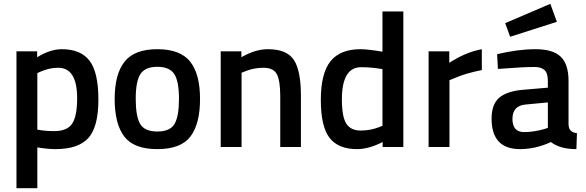

<svg xmlns="http://www.w3.org/2000/svg" viewBox="-20 -768 3061 1003"><path d="M66 215V-500H174V-469Q243 -511 303 -511Q402 -511 448 -450.5Q494 -390 494 -247.5Q494 -105 441.5 -47Q389 11 270 11Q229 11 175 2V215ZM284 -414Q237 -414 190 -393L175 -386V-91Q215 -83 263 -83Q331 -83 357 -122Q383 -161 383 -255Q383 -414 284 -414Z M631 -446Q682 -511 802 -511Q922 -511 973.5 -446Q1025 -381 1025 -251Q1025 -121 975 -55Q925 11 802 11Q679 11 629 -55Q579 -121 579 -251Q579 -381 631 -446ZM712 -121Q735 -81 802 -81Q869 -81 892 -121Q915 -161 915 -252Q915 -343 890.5 -381Q866 -419 802 -419Q738 -419 713.5 -381Q689 -343 689 -252Q689 -161 712 -121Z M1242 0H1133V-500H1241V-469Q1314 -511 1379 -511Q1479 -511 1515.5 -454.5Q1552 -398 1552 -268V0H1444V-265Q1444 -346 1426.5 -380Q1409 -414 1355 -414Q1304 -414 1257 -394L1242 -388Z M2087 -708V0H1979V-26Q1906 11 1845 11Q1747 11 1701.5 -48Q1656 -107 1656 -246Q1656 -385 1706.5 -448Q1757 -511 1864 -511Q1900 -511 1978 -498V-708ZM1961 -104 1978 -111V-407Q1918 -417 1867 -417Q1766 -417 1766 -249Q1766 -157 1789.5 -121.5Q1813 -86 1864 -86Q1915 -86 1961 -104Z M2219 0V-500H2327V-440Q2412 -495 2497 -511V-402Q2411 -385 2350 -358L2328 -349V0Z M2950 -346V-118Q2951 -96 2961.5 -85.5Q2972 -75 2994 -72L2991 11Q2905 11 2858 -26Q2778 11 2697 11Q2548 11 2548 -148Q2548 -224 2588.5 -258Q2629 -292 2713 -299L2842 -310V-346Q2842 -386 2824.5 -402Q2807 -418 2773 -418Q2709 -418 2613 -410L2581 -408L2577 -485Q2686 -511 2777.5 -511Q2869 -511 2909.5 -471.5Q2950 -432 2950 -346ZM2726 -222Q2657 -216 2657 -147Q2657 -78 2718 -78Q2768 -78 2824 -94L2842 -100V-233ZM2619 -647 2855 -748 2889 -654 2645 -576Z"/></svg>

Font: Titillium Web[RUS by Daymarius]
Style: Regular
Weight: 600
Designer: Cyrillization by Daymarius
Foundry: Cyrillization by Daymarius
Version: Version 1.002 September 11, 2018